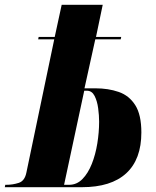

<svg xmlns="http://www.w3.org/2000/svg" viewBox="-43 -780 649 800"><path d="M-23 0 -21 -10H-16Q10 -10 35 -18Q60 -26 67 -61L183 -616H116L118 -626H185L214 -760H385L357 -626H462L460 -616H354L309 -412H355Q408 -412 451.5 -397Q495 -382 520.5 -342Q546 -302 546 -228Q546 -116 483 -58Q420 0 298 0ZM245 -10Q277 -10 300.5 -34Q324 -58 339.5 -97Q355 -136 362.5 -182.5Q370 -229 370 -273Q370 -299 366 -329Q362 -359 351 -380.5Q340 -402 319 -402H308L224 -10Z"/></svg>

Font: Noto Serif Display ExtraCondensed Black
Style: Italic
Weight: 900
Width: 2
Italic angle: -12°
Designer: Monotype Design Team
Foundry: Monotype Imaging Inc.
Version: Version 2.009